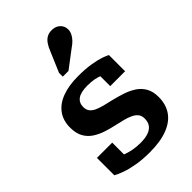

<svg xmlns="http://www.w3.org/2000/svg" viewBox="-245 -922 1031 1031"><g transform="rotate(-45 270.5 -406.5)"><path d="M370 -136Q370 -158 359 -171.5Q348 -185 329 -194Q310 -203 286.5 -209Q263 -215 236 -221Q203 -228 170.5 -238.5Q138 -249 111 -266.5Q84 -284 68 -312.5Q52 -341 52 -385Q52 -439 79.5 -476Q107 -513 157.5 -531.5Q208 -550 277 -550Q332 -550 372.5 -543.5Q413 -537 439 -528Q465 -519 475 -513V-390H362V-489Q375 -490 383 -486.5Q391 -483 394.5 -476.5Q398 -470 398.5 -462Q399 -454 397 -445Q385 -456 367 -463.5Q349 -471 327 -475Q305 -479 277 -479Q227 -479 203.5 -462Q180 -445 180 -413Q180 -392 190.5 -378.5Q201 -365 220 -356.5Q239 -348 264 -341.5Q289 -335 317 -329Q350 -321 383.5 -310Q417 -299 444.5 -281.5Q472 -264 488.5 -235.5Q505 -207 505 -165Q505 -109 478 -69.5Q451 -30 396.5 -9Q342 12 261 12Q207 12 163.5 4.5Q120 -3 89 -14Q58 -25 39 -36V-168H155V-37Q138 -44 128 -53Q118 -62 114.5 -71Q111 -80 112.5 -87.5Q114 -95 120 -98Q134 -87 155 -78.5Q176 -70 203 -64.5Q230 -59 262 -59Q298 -59 322 -67.5Q346 -76 358 -93Q370 -110 370 -136ZM267 -750Q276 -773 287.5 -790Q299 -807 314.5 -816Q330 -825 352 -825Q382 -825 400 -807.5Q418 -790 418 -765Q418 -749 410.5 -734Q403 -719 390.5 -706Q378 -693 360 -681L261 -606H218V-635Z"/></g></svg>

Font: Roboto Serif 20pt SemiBold
Style: Regular
Weight: 600
Version: Version 1.008